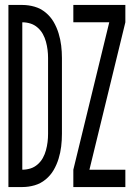

<svg xmlns="http://www.w3.org/2000/svg" viewBox="-20 -755 540 775"><path d="M276 0V-70L421 -665H276V-735H486V-665L341 -70H486V0ZM14 0V-735H70Q95 -735 119.5 -728Q144 -721 164 -704.5Q184 -688 196.5 -666.5Q209 -645 216.5 -620.5Q224 -596 227 -571Q230 -546 230 -521V-215Q230 -189 227 -164Q224 -139 216.5 -114.5Q209 -90 196.5 -68.5Q184 -47 164 -30.5Q144 -14 119.5 -7Q95 0 70 0ZM70 -70Q87 -70 103 -75Q119 -80 132 -91.5Q145 -103 153 -117.5Q161 -132 165.5 -148.5Q170 -165 172 -181.5Q174 -198 174 -215V-521Q174 -537 172 -553.5Q170 -570 165.5 -586.5Q161 -603 153 -617.5Q145 -632 132 -643.5Q119 -655 103 -660Q87 -665 70 -665Z"/></svg>

Font: Iosevka MaddieWtf
Style: Regular
Weight: 400
Monospace: yes
Designer: Belleve Invis
Foundry: Belleve Invis
Version: Version 31.3.0; ttfautohint (v1.8.3)